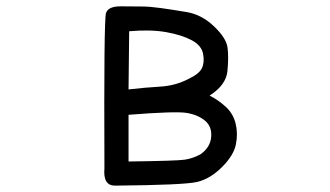

<svg xmlns="http://www.w3.org/2000/svg" viewBox="-20 -582 1040 606"><path d="M342.8 3.9Q304.7 3.9 309.6 -50.8Q307.6 -518.6 314.5 -540.5Q321.3 -562.5 362.3 -562Q403.3 -561.5 427.7 -561.5Q452.1 -561.5 487.3 -556.6Q522.5 -551.8 569.3 -543.9Q616.2 -536.1 655.3 -499Q694.3 -461.9 698.2 -431.6Q702.1 -401.4 697.8 -357.4Q693.4 -313.5 641.6 -280.3Q668.9 -266.6 692.4 -245.1Q715.8 -223.6 723.6 -192.4Q731.4 -161.1 724.6 -126.5Q717.8 -91.8 680.7 -54.7Q643.6 -17.6 602.5 -7.8Q561.5 2 342.8 3.9ZM612.3 -94.7Q643.6 -116.2 646.5 -149.4Q649.4 -182.6 627 -201.2Q604.5 -219.7 569.3 -225.6Q534.2 -231.4 385.7 -219.7V-72.3Q538.1 -74.2 563.5 -78.1Q588.9 -82 612.3 -94.7ZM575.2 -333Q608.4 -348.6 617.2 -366.7Q626 -384.8 621.1 -411.6Q616.2 -438.5 585 -455.1Q553.7 -471.7 504.9 -480.5Q456.1 -489.3 387.7 -483.4L385.7 -299.8Q436.5 -305.7 485.4 -308.6Q534.2 -311.5 575.2 -333Z"/></svg>

Font: NaikaiFont
Style: Regular-Lite
Weight: 400
Version: Version 1.67